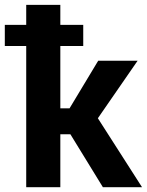

<svg xmlns="http://www.w3.org/2000/svg" viewBox="-45 -782 613 802"><path d="M249 -221.2H207V0H64.5V-589.8H-24.9V-678.2H64.5V-761.7H207V-678.2H302.7V-589.8H207V-329.6H245.6L365.2 -528.3H529.8L363.8 -288.1L548.3 0H384.8Z"/></svg>

Font: Roboto Web
Style: Bold
Weight: 700
Designer: Google
Version: Version 1.200310; 2013